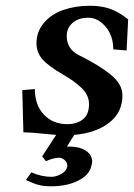

<svg xmlns="http://www.w3.org/2000/svg" viewBox="-20 -464 469 673"><path d="M188 88.9Q167 88.9 141.1 101.1L127.9 84L176.8 8.8Q163.1 7.8 139.6 5.4Q116.2 2.9 97.2 1.5Q78.1 0 62 0L58.1 -147.9L102.1 -151.9Q102.1 -95.7 133.8 -62.3Q165.5 -28.8 215.8 -28.8Q248.5 -28.8 270.3 -45.4Q292 -62 292 -99.1Q292 -130.4 266.6 -155Q241.2 -179.7 200.2 -203.1Q149.4 -232.4 128.7 -256.3Q107.9 -280.3 107.9 -312Q107.9 -353.5 134 -384Q160.2 -414.6 202.1 -429.2Q244.1 -443.8 295.9 -443.8Q335.4 -443.8 366 -433.1Q396.5 -422.4 429.2 -396L423.8 -287.1L377 -291Q377 -338.9 350.1 -370.4Q323.2 -401.9 290 -401.9Q254.9 -401.9 234.4 -383.8Q213.9 -365.7 213.9 -337.9Q213.9 -292.5 255.9 -271Q328.6 -234.9 368.9 -201.7Q409.2 -168.5 409.2 -129.9Q409.2 -69.3 362.1 -33.4Q314.9 2.4 240.2 8.8L214.8 49.8H223.1Q258.8 49.8 281 64.2Q303.2 78.6 303.2 104Q303.2 106.4 300.8 115.2Q294.9 148.4 255.1 168.7Q215.3 189 159.2 189Q132.8 189 114.7 184.1Q96.7 179.2 70.8 167L89.8 140.1Q125.5 155.8 160.2 155.8Q176.3 155.8 194.3 146Q212.4 136.2 215.8 120.1V116.2Q215.8 105 206.3 96.9Q196.8 88.9 188 88.9Z"/></svg>

Font: Linux Libertine
Style: Bold Italic
Weight: 700
Italic angle: -11.5°
Designer: Philipp H. Poll
Foundry: Philipp H. Poll
Version: Version 4.0.5